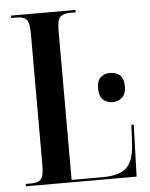

<svg xmlns="http://www.w3.org/2000/svg" viewBox="-52 -757 625 800"><g transform="rotate(-5 260.5 -357.0)"><path d="M24 0V-10H47Q75 -10 87.5 -22.5Q100 -35 100 -84V-630Q100 -679 87.5 -691.5Q75 -704 47 -704H24V-714H294V-704H270Q242 -704 229 -691.5Q216 -679 216 -633V-10H345Q417 -10 446.5 -38.5Q476 -67 480 -137L484 -217H494L487 0ZM414 -318Q390 -318 374.5 -333Q359 -348 359 -379Q359 -412 374.5 -426Q390 -440 414 -440Q439 -440 455 -426Q471 -412 471 -379Q471 -348 455 -333Q439 -318 414 -318Z"/></g></svg>

Font: Noto Serif Display ExtraCondensed SemiBold
Style: Regular
Weight: 600
Width: 2
Designer: Monotype Design Team
Foundry: Monotype Imaging Inc.
Version: Version 2.009